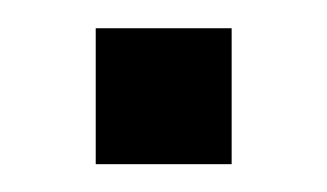

<svg xmlns="http://www.w3.org/2000/svg" viewBox="-20 -118 235 138"><path d="M48.8 0V-97.7H146.5V0Z"/></svg>

Font: BabelStone Runic
Style: Regular
Weight: 400
Designer: Andrew West
Foundry: BabelStone
Version: Version 7.004 November 9, 2023